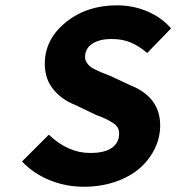

<svg xmlns="http://www.w3.org/2000/svg" viewBox="-20 -692 665 724"><path d="M295.9 12.2Q229 12.2 168.2 -12.2Q107.4 -36.6 63 -83L164.1 -184.1Q236.3 -115.2 319.8 -115.2Q375 -115.2 402.1 -134.8Q429.2 -154.3 429.2 -188Q429.2 -201.2 423.8 -210.9Q418.5 -220.7 404.3 -229.5Q390.1 -238.3 378.2 -243.9Q366.2 -249.5 339.8 -259.8L262.2 -296.9Q212.4 -316.4 180.7 -355.5Q148.9 -394.5 148.9 -451.2Q148.9 -543.5 227.8 -607.7Q306.6 -671.9 420.9 -671.9Q481.4 -671.9 534.9 -649.4Q588.4 -627 625 -585L535.2 -492.2Q503.4 -519 472.4 -532Q441.4 -544.9 400.9 -544.9Q354.5 -544.9 327.6 -526.9Q300.8 -508.8 300.8 -477.1Q300.8 -466.8 305.9 -458Q311 -449.2 317.6 -443.1Q324.2 -437 339.1 -429.7Q354 -422.4 364.3 -418.2Q374.5 -414.1 396 -405.8L470.2 -371.1Q584 -326.2 584 -219.2Q584 -173.3 563.7 -131.6Q543.5 -89.8 507.1 -57.9Q470.7 -25.9 415.8 -6.8Q360.8 12.2 295.9 12.2Z"/></svg>

Font: Office Code Pro D Bold Italic
Style: Regular
Weight: 700
Italic angle: -9°
Designer: Nathan Rutzky & Paul D. Hunt
Foundry: Adobe Systems Incorporated
Version: Version 1.004;PS 001.004;hotconv 1.0.70;makeotf.lib2.5.58329